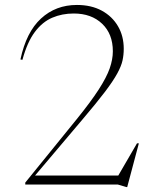

<svg xmlns="http://www.w3.org/2000/svg" viewBox="-20 -745 640 775"><path d="M540.5 -166.5 493.5 10H489.5L456 0H82V-8L288.5 -262.5Q346 -333.5 378 -383Q410 -432.5 422.8 -469Q435.5 -505.5 435.5 -538Q435.5 -608 392.2 -649.2Q349 -690.5 277.5 -690.5Q230.5 -690.5 190.8 -673.5Q151 -656.5 120.5 -615.8Q90 -575 70.5 -503.5L62.5 -505Q86 -615.5 145.5 -670.2Q205 -725 290.5 -725Q348.5 -725 390.8 -702Q433 -679 456.2 -639.2Q479.5 -599.5 479.5 -548Q479.5 -523.5 474.5 -500.8Q469.5 -478 453.2 -448.2Q437 -418.5 403.8 -374.5Q370.5 -330.5 313.5 -263.5L121.5 -36.5H457.5L533 -166.5Z"/></svg>

Font: Newsreader 72pt ExtraLight
Style: Regular
Weight: 275
Designer: Hugues Gentile
Foundry: Production Type
Version: Version 1.003; ttfautohint (v1.8.3)